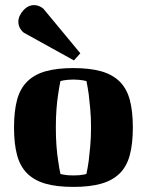

<svg xmlns="http://www.w3.org/2000/svg" viewBox="-20 -723 576 753"><path d="M199 -223Q199 -184 201.5 -150.5Q204 -117 208 -93Q212 -64 217 -41Q222 -39 230 -38Q243 -35 268 -35Q292 -35 306 -38Q314 -39 319 -41Q324 -64 328 -93Q331 -117 334 -150.5Q337 -184 337 -223Q337 -262 334 -295Q331 -328 328 -353Q324 -381 319 -405Q313 -406 305 -408Q298 -409 288.5 -410Q279 -411 268 -411Q255 -411 246 -410Q237 -409 230 -408Q222 -406 217 -405Q212 -381 208 -353Q204 -328 201.5 -295Q199 -262 199 -223ZM35 -223Q35 -287 47 -331.5Q59 -376 87 -403.5Q115 -431 159 -443.5Q203 -456 268 -456Q332 -456 376.5 -443.5Q421 -431 449 -403.5Q477 -376 489 -331.5Q501 -287 501 -223Q501 -159 489 -114.5Q477 -70 449 -42.5Q421 -15 376.5 -2.5Q332 10 268 10Q203 10 159 -2.5Q115 -15 87 -42.5Q59 -70 47 -114.5Q35 -159 35 -223ZM295 -514 270 -486 73 -595Q52 -613 52 -638Q52 -650 57.5 -661.5Q63 -673 71.5 -682.5Q80 -692 91 -697.5Q102 -703 113 -703Q133 -703 150 -689Z"/></svg>

Font: Bigshot One
Style: Regular
Weight: 400
Designer: Gesine Todt
Foundry: Gesine Todt
Version: Version 1.000